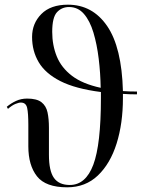

<svg xmlns="http://www.w3.org/2000/svg" viewBox="-20 -790 656 820"><path d="M267 10Q175 10 138 -37Q101 -84 101 -165V-257Q101 -306 96 -329Q91 -352 69 -352Q60 -352 45.5 -346Q31 -340 14 -325L9 -334Q27 -349 48.5 -359Q70 -369 96 -369Q137 -369 157 -353.5Q177 -338 183 -310Q189 -282 189 -244V-129Q189 -60 210.5 -30Q232 0 278 0Q346 0 378.5 -86.5Q411 -173 411 -371Q411 -384 411 -397Q302 -411 238 -443.5Q174 -476 145.5 -524Q117 -572 117 -632Q117 -690 156.5 -730Q196 -770 270 -770Q375 -770 437.5 -679Q500 -588 505 -401Q533 -399 565 -399V-387Q534 -387 505 -389Q505 -380 505 -371Q505 -263 478 -177Q451 -91 398 -40.5Q345 10 267 10ZM203 -654Q203 -597 222.5 -549Q242 -501 287 -466.5Q332 -432 410 -415Q409 -478 401.5 -539.5Q394 -601 379 -651Q364 -701 338.5 -730.5Q313 -760 275 -760Q244 -760 223.5 -738Q203 -716 203 -654Z"/></svg>

Font: Noto Serif Display Condensed
Style: Regular
Weight: 400
Width: 3
Designer: Monotype Design Team
Foundry: Monotype Imaging Inc.
Version: Version 2.009